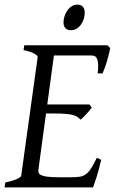

<svg xmlns="http://www.w3.org/2000/svg" viewBox="-20 -811 502 831"><path d="M418 -119.1Q408.2 -76.7 398.2 -45.4Q388.2 -14.2 382.8 0H0L2.9 -21Q33.7 -27.8 52.2 -35.9Q70.8 -43.9 71.8 -50.8L143.1 -564Q144 -569.8 128.9 -578.6Q113.8 -587.4 82 -594.2L85 -615.2H444.8L457 -603Q454.6 -590.3 450.9 -575.2Q447.3 -560.1 442.6 -544.9Q438 -529.8 433.1 -516.1Q428.2 -502.4 423.8 -493.2H402.8Q405.3 -515.6 404.8 -530.5Q404.3 -545.4 400.9 -554.4Q397.5 -563.5 391.6 -567.1Q385.7 -570.8 377 -570.8H213.4L184.6 -358.9H367.2L377 -345.2Q372.1 -338.4 366 -331.1Q359.9 -323.7 353.3 -316.7Q346.7 -309.6 340.3 -303.5Q334 -297.4 329.1 -293Q321.3 -301.3 312.5 -306.4Q303.7 -311.5 290.8 -314.5Q277.8 -317.4 259 -318.6Q240.2 -319.8 212.9 -319.8H179.2L146 -75.2Q145 -67.9 147.5 -62.3Q149.9 -56.6 159.2 -52.5Q168.5 -48.3 186 -46.1Q203.6 -43.9 232.9 -43.9H292Q312.5 -43.9 326.7 -46.4Q340.8 -48.8 352.3 -57.4Q363.8 -65.9 374.5 -82.5Q385.3 -99.1 398.9 -127.9ZM346.7 -756.3Q346.7 -742.7 342.5 -729.2Q338.4 -715.8 330.6 -704.8Q322.8 -693.8 311.5 -687Q300.3 -680.2 286.6 -680.2Q271.5 -680.2 263.2 -689Q254.9 -697.8 254.9 -714.4Q254.9 -727.5 259.3 -741Q263.7 -754.4 271.5 -765.6Q279.3 -776.9 290.3 -783.9Q301.3 -791 314.9 -791Q330.1 -791 338.4 -782Q346.7 -772.9 346.7 -756.3Z"/></svg>

Font: Gentium Plus Am
Style: Italic
Weight: 400
Italic angle: -8°
Designer: J. Victor Gaultney, Annie Olsen, Iska Routamaa, Becca Hirsbrunner
Foundry: SIL International
Version: Version 5.000